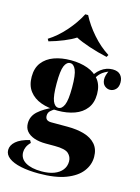

<svg xmlns="http://www.w3.org/2000/svg" viewBox="-146 -906 854 1174"><g transform="rotate(15 281.0 -319.0)"><path d="M219 188Q154 188 105 177.5Q56 167 29 146.5Q2 126 2 97Q2 67 30 42.5Q58 18 116 4L125 20Q108 37 101 53.5Q94 70 94 86Q94 127 131 149Q168 171 233 171Q278 171 311 158.5Q344 146 362 123Q380 100 380 69Q380 40 358.5 20Q337 0 272 0H214Q171 0 140 -11Q109 -22 92.5 -42Q76 -62 76 -92Q76 -137 111 -168.5Q146 -200 208 -227L217 -219Q202 -210 188.5 -198Q175 -186 175 -166Q175 -134 213 -134H316Q376 -134 422 -120.5Q468 -107 494.5 -76.5Q521 -46 521 3Q521 53 489 95Q457 137 390.5 162.5Q324 188 219 188ZM232 -213Q172 -213 125.5 -230Q79 -247 52 -282.5Q25 -318 25 -373Q25 -428 52 -463Q79 -498 125.5 -515Q172 -532 232 -532Q291 -532 338 -515Q385 -498 412 -463Q439 -428 439 -373Q439 -318 412 -282.5Q385 -247 338 -230Q291 -213 232 -213ZM232 -231Q254 -231 267.5 -262Q281 -293 281 -373Q281 -453 267.5 -483.5Q254 -514 232 -514Q209 -514 196 -483.5Q183 -453 183 -373Q183 -293 196 -262Q209 -231 232 -231ZM391 -445 370 -452Q386 -493 419.5 -518.5Q453 -544 493 -544Q526 -544 542.5 -526Q559 -508 559 -479Q559 -450 543.5 -434.5Q528 -419 507 -419Q489 -419 474 -431.5Q459 -444 457 -469.5Q455 -495 475 -534L481 -528Q444 -515 424.5 -496Q405 -477 391 -445ZM261 -826Q290 -769 338.5 -713.5Q387 -658 444 -622L436 -608Q377 -621 321.5 -639.5Q266 -658 232 -676Q205 -658 160 -639.5Q115 -621 68 -608L60 -622Q116 -657 164.5 -712.5Q213 -768 243 -826Z"/></g></svg>

Font: Playfair Display ExtraBold
Style: Regular
Weight: 800
Designer: Claus Eggers Sørensen
Foundry: Claus Eggers Sørensen
Version: Version 1.203